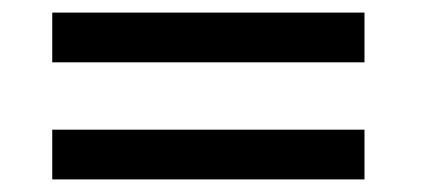

<svg xmlns="http://www.w3.org/2000/svg" viewBox="-20 -406 698 305"><path d="M63 -307V-386H559V-307ZM63 -121V-200H559V-121Z"/></svg>

Font: Atkinson Hyperlegible
Style: Italic
Weight: 400
Italic angle: -12°
Designer: Elliott Scott, Megan Eiswerth, Linus Boman, Theodore Petrosky
Foundry: Braille Institute
Version: Version 1.006; ttfautohint (v1.8.3)